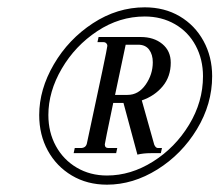

<svg xmlns="http://www.w3.org/2000/svg" viewBox="-20 -680 600 524"><path d="M375 -660Q429 -660 470.5 -635.5Q512 -611 535.5 -568Q559 -525 559 -472Q559 -396 517.5 -327.5Q476 -259 409.5 -217.5Q343 -176 272 -176Q218 -176 176 -201Q134 -226 110.5 -269Q87 -312 87 -366Q87 -436 127 -504.5Q167 -573 233.5 -616.5Q300 -660 375 -660ZM272 -201Q337 -201 397.5 -239Q458 -277 496 -339.5Q534 -402 534 -472Q534 -518 514 -555.5Q494 -593 457.5 -614Q421 -635 375 -635Q306 -635 245.5 -595Q185 -555 148.5 -492.5Q112 -430 112 -366Q112 -319 132.5 -281.5Q153 -244 189.5 -222.5Q226 -201 272 -201ZM181 -262 184 -276H200Q214 -276 217 -288Q273 -548 273 -555Q273 -559 270 -562Q267 -565 262 -565H246L249 -579H364Q400 -579 423 -560Q446 -541 446 -509Q446 -471 424 -444.5Q402 -418 367 -406L401 -285Q405 -276 411 -276H422L419 -262H392Q371 -262 355 -258L317 -399H289Q266 -289 266 -286Q266 -276 276 -276H300L297 -262ZM294 -421H328Q358 -421 377.5 -449Q397 -477 397 -510Q397 -531 387 -544.5Q377 -558 357 -558H323Z"/></svg>

Font: Arapey
Style: Italic
Weight: 400
Italic angle: -12°
Designer: Eduardo Rodriguez Tunni
Foundry: Eduardo Rodriguez Tunni
Version: Version 3.000